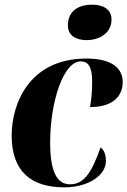

<svg xmlns="http://www.w3.org/2000/svg" viewBox="-20 -794 546 823"><path d="M351 -622C406 -622 458 -652 458 -710C458 -757 418 -774 375 -774C323 -774 271 -752 271 -685C271 -641 307 -622 351 -622ZM255 9C364 9 434 -46 434 -103C434 -138 422 -154 411 -162C375 -61 344 -4 280 -4C225 -4 195 -56 195 -183C195 -358 252 -531 326 -531C355 -531 375 -512 375 -447C375 -405 372 -369 366 -335C472 -335 506 -389 506 -442C506 -498 465 -543 350 -543C106 -543 30 -350 30 -213C30 -57 116 9 255 9Z"/></svg>

Font: Noto Serif Display Condensed Black
Style: Italic
Weight: 900
Width: 3
Italic angle: -12°
Designer: Monotype Design Team
Foundry: Monotype Imaging Inc.
Version: Version 2.009